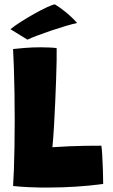

<svg xmlns="http://www.w3.org/2000/svg" viewBox="-20 -867 520 881"><path d="M40 -13.5Q42 -41 43.8 -88.2Q45.5 -135.5 46.5 -194.2Q47.5 -253 47.5 -316Q47.5 -379 46.5 -440.2Q45.5 -501.5 43.8 -554Q42 -606.5 40 -642Q56.5 -644 92.2 -647Q128 -650 166.5 -650Q184 -650 207.8 -649Q231.5 -648 240 -646Q240.5 -623.5 239.8 -586.8Q239 -550 237.5 -502.8Q236 -455.5 233.5 -401.8Q231 -348 228 -291.5Q226.5 -265 224.5 -238.5Q222.5 -212 220.5 -191.5Q261 -194 297.8 -195.8Q334.5 -197.5 370.8 -198Q407 -198.5 445 -198.5Q447.5 -185 449.2 -153.2Q451 -121.5 452.2 -85.5Q453.5 -49.5 453.5 -23Q392 -14.5 327.8 -10.5Q263.5 -6.5 205.5 -6.5Q159 -6 115.8 -8Q72.5 -10 40 -13.5ZM232 -847Q257 -831.5 279 -813.5Q301 -795.5 315.5 -781Q330 -766.5 333.5 -761.5Q311 -756.5 279 -747Q247 -737.5 213 -726Q179 -714.5 150.2 -703.5Q121.5 -692.5 106 -685L28 -733Q47.5 -749 77 -767.8Q106.5 -786.5 137.8 -804Q169 -821.5 194.8 -833.5Q220.5 -845.5 232 -847Z"/></svg>

Font: Grandstander Thin ExtraBold
Style: Regular
Weight: 800
Version: Version 1.200